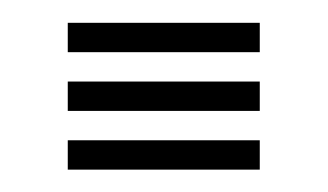

<svg xmlns="http://www.w3.org/2000/svg" viewBox="-20 -493 290 170"><path d="M40 -342.8V-368.8H210V-342.8ZM40 -446.8V-472.8H210V-446.8ZM40 -394.8V-420.8H210V-394.8Z"/></svg>

Font: Big Shoulders Inline Display Thin Black
Style: Regular
Weight: 900
Version: Version 2.002